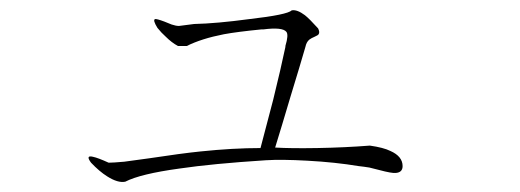

<svg xmlns="http://www.w3.org/2000/svg" viewBox="-20 -465 1040 384"><path d="M368.2 -417 337.9 -413.1Q332 -413.1 323.2 -416Q318.4 -418 308.6 -421.9Q293 -427.7 290 -426.8Q285.2 -424.8 294.9 -409.2Q302.7 -399.4 311.5 -391.6Q323.2 -379.9 335.9 -373H353.5Q382.8 -387.7 427.7 -396.5Q454.1 -401.4 502.9 -406.2H506.8Q544.9 -411.1 552.7 -401.4Q557.6 -395.5 550.8 -373V-371.1Q542 -329.1 526.4 -265.6Q511.7 -209 501 -168.9Q446.3 -168.9 380.9 -162.1Q342.8 -158.2 278.3 -148.4Q242.2 -143.6 228.5 -141.6Q206.1 -139.6 197.3 -139.6Q175.8 -149.4 166 -151.4Q150.4 -155.3 162.1 -139.6Q178.7 -122.1 194.3 -112.3Q215.8 -98.6 230.5 -101.6Q260.7 -117.2 338.9 -127.9Q405.3 -137.7 511.7 -144.5Q543 -146.5 594.7 -143.6Q650.4 -140.6 697.3 -132.8Q707 -131.8 718.8 -129.9Q725.6 -127.9 738.3 -125Q763.7 -118.2 771.5 -119.1Q785.2 -120.1 785.2 -132.8Q785.2 -152.3 760.7 -163.1Q747.1 -169.9 719.7 -173.8Q669.9 -169.9 614.3 -168.9Q561.5 -168 530.3 -169.9Q543 -210.9 561.5 -273.4Q580.1 -334 590.8 -371.1Q592.8 -380.9 598.6 -385.7Q602.5 -388.7 609.4 -391.6Q616.2 -394.5 617.2 -396.5Q620.1 -400.4 616.2 -408.2Q598.6 -427.7 589.8 -434.6Q574.2 -446.3 563.5 -444.3Q554.7 -435.5 478.5 -426.8Q413.1 -418 368.2 -417Z"/></svg>

Font: Batang
Style: Regular
Weight: 400
Version: Version 2.21